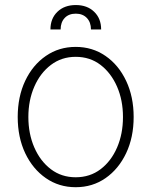

<svg xmlns="http://www.w3.org/2000/svg" viewBox="-20 -742 609 773"><path d="M284.7 11.7Q217.3 11.7 164.6 -24.9Q111.8 -61.5 81.5 -125.2Q51.3 -189 51.3 -271Q51.3 -353 81.5 -416.7Q111.8 -480.5 164.6 -516.8Q217.3 -553.2 284.7 -553.2Q352.1 -553.2 404.8 -516.8Q457.5 -480.5 487.8 -416.5Q518.1 -352.5 518.1 -271Q518.1 -189 487.8 -125.2Q457.5 -61.5 405 -24.9Q352.5 11.7 284.7 11.7ZM284.7 -28.3Q342.3 -28.3 385 -60.8Q427.7 -93.3 451.4 -148.2Q475.1 -203.1 475.1 -271Q475.1 -338.4 451.2 -393.3Q427.2 -448.2 384.8 -480.7Q342.3 -513.2 284.7 -513.2Q228 -513.2 185.1 -480.7Q142.1 -448.2 118.2 -393.3Q94.2 -338.4 94.2 -271Q94.2 -203.1 118.2 -148.2Q142.1 -93.3 184.8 -60.8Q227.5 -28.3 284.7 -28.3ZM183.1 -623.5Q183.1 -667.5 211.2 -694.6Q239.3 -721.7 285.2 -721.7Q331.1 -721.7 359.1 -694.6Q387.2 -667.5 387.2 -623.5H346.2Q346.2 -652.3 329.6 -669.7Q313 -687 285.2 -687Q256.8 -687 240.5 -669.7Q224.1 -652.3 224.1 -623.5Z"/></svg>

Font: Inter Tight ExtraLight
Style: Regular
Weight: 250
Designer: Rasmus Andersson
Foundry: rsms
Version: Version 3.004